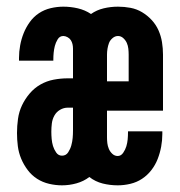

<svg xmlns="http://www.w3.org/2000/svg" viewBox="-20 -548 540 576"><path d="M166 8Q147 8 127.5 3.5Q108 -1 91.5 -11.5Q75 -22 63 -38Q51 -54 43.5 -72Q36 -90 33.5 -109.5Q31 -129 31 -149Q31 -170 34 -191.5Q37 -213 46 -232Q55 -251 69 -267.5Q83 -284 101.5 -294.5Q120 -305 141 -309Q162 -313 183 -313H199V-402Q199 -409 197.5 -415.5Q196 -422 192.5 -427.5Q189 -433 182.5 -436.5Q176 -440 170 -440Q159 -440 153 -430Q147 -420 144.5 -410Q142 -400 141 -390Q140 -380 140 -369V-366H37V-374Q37 -393 40.5 -412Q44 -431 51 -448.5Q58 -466 69.5 -482Q81 -498 97 -508.5Q113 -519 132 -523.5Q151 -528 170 -528Q192 -528 213.5 -523Q235 -518 253 -506Q270 -518 291 -523Q312 -528 334 -528Q353 -528 371.5 -524.5Q390 -521 406 -511.5Q422 -502 435 -488Q448 -474 455.5 -457Q463 -440 466 -421.5Q469 -403 469 -384V-216H301V-136Q301 -127 302 -118.5Q303 -110 306.5 -101.5Q310 -93 317 -86.5Q324 -80 333 -80Q343 -80 349.5 -89.5Q356 -99 359 -109Q362 -119 363 -129.5Q364 -140 364 -151V-154H467V-146Q467 -127 463.5 -108Q460 -89 453 -71Q446 -53 434 -37.5Q422 -22 406 -11.5Q390 -1 371 3.5Q352 8 333 8Q310 8 288 2.5Q266 -3 248 -17Q231 -4 209.5 2Q188 8 166 8ZM301 -304H366V-384Q366 -393 365 -402Q364 -411 360.5 -419Q357 -427 350 -433.5Q343 -440 334 -440Q325 -440 317.5 -433.5Q310 -427 307 -419Q304 -411 302.5 -402Q301 -393 301 -384ZM166 -81Q178 -81 184.5 -91Q191 -101 194 -112Q197 -123 198 -134Q199 -145 199 -157V-225H183Q171 -225 160 -218.5Q149 -212 143 -201Q137 -190 135.5 -177.5Q134 -165 134 -153Q134 -142 135 -131Q136 -120 139 -110Q142 -100 148.5 -90.5Q155 -81 166 -81Z"/></svg>

Font: Iosevka Custom
Style: Bold
Weight: 700
Monospace: yes
Designer: Belleve Invis
Foundry: Belleve Invis
Version: Version 30.3.3; ttfautohint (v1.8.3)